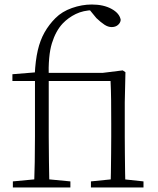

<svg xmlns="http://www.w3.org/2000/svg" viewBox="-20 -831 702 851"><path d="M37 0V-27L154 -38H177L292 -27V0ZM131 0Q133 -56 134 -113Q135 -170 135 -226V-472H35V-502L158 -512L134 -500Q137 -563 147.5 -608Q158 -653 177.5 -687.5Q197 -722 226 -751Q255 -780 299 -795.5Q343 -811 387 -811Q439 -811 474.5 -791.5Q510 -772 515 -743Q514 -730 503 -720.5Q492 -711 475 -711Q459 -711 443 -721.5Q427 -732 407 -751L375 -790V-797H392V-786Q349 -785 316 -769Q283 -753 258 -727Q227 -694 210 -639Q193 -584 196 -484V-226Q196 -170 197 -113Q198 -56 199 0ZM383 0V-27L492 -38H513L616 -27V0ZM470 0Q471 -24 471.5 -64.5Q472 -105 472.5 -149Q473 -193 473 -226V-285Q473 -342 472.5 -386.5Q472 -431 470 -472H166V-508H435L524 -519L536 -511L533 -377V-226Q533 -193 533.5 -149Q534 -105 534.5 -64.5Q535 -24 536 0Z"/></svg>

Font: Noto Serif JP
Style: Regular
Weight: 200
Designer: Ryoko NISHIZUKA 西塚涼子 (kana & ideographs); Frank Grießhammer (Latin, Greek & Cyrillic); Wenlong ZHANG 张文龙 (bopomofo); San
Foundry: Adobe
Version: Version 2.001;hotconv 1.1.0;makeotfexe 2.6.0